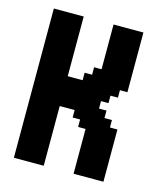

<svg xmlns="http://www.w3.org/2000/svg" viewBox="-93 -660 627 731"><g transform="rotate(15 220.5 -294.0)"><path d="M29.4 -588.2H58.8V-558.8H29.4ZM58.8 -588.2H88.2V-558.8H58.8ZM88.2 -588.2H117.6V-558.8H88.2ZM88.2 -558.8H117.6V-529.4H88.2ZM117.6 -558.8H147.1V-529.4H117.6ZM117.6 -529.4H147.1V-500H117.6ZM117.6 -500H147.1V-470.6H117.6ZM117.6 -588.2H147.1V-558.8H117.6ZM58.8 -558.8H88.2V-529.4H58.8ZM29.4 -558.8H58.8V-529.4H29.4ZM29.4 -529.4H58.8V-500H29.4ZM29.4 -500H58.8V-470.6H29.4ZM29.4 -470.6H58.8V-441.2H29.4ZM29.4 -441.2H58.8V-411.8H29.4ZM29.4 -411.8H58.8V-382.4H29.4ZM58.8 -382.4H88.2V-352.9H58.8ZM88.2 -382.4H117.6V-352.9H88.2ZM117.6 -382.4H147.1V-352.9H117.6ZM117.6 -411.8H147.1V-382.4H117.6ZM117.6 -441.2H147.1V-411.8H117.6ZM117.6 -470.6H147.1V-441.2H117.6ZM88.2 -470.6H117.6V-441.2H88.2ZM88.2 -500H117.6V-470.6H88.2ZM88.2 -529.4H117.6V-500H88.2ZM58.8 -529.4H88.2V-500H58.8ZM58.8 -500H88.2V-470.6H58.8ZM58.8 -470.6H88.2V-441.2H58.8ZM58.8 -441.2H88.2V-411.8H58.8ZM58.8 -411.8H88.2V-382.4H58.8ZM88.2 -411.8H117.6V-382.4H88.2ZM88.2 -441.2H117.6V-411.8H88.2ZM29.4 -382.4H58.8V-352.9H29.4ZM29.4 -352.9H58.8V-323.5H29.4ZM29.4 -323.5H58.8V-294.1H29.4ZM29.4 -294.1H58.8V-264.7H29.4ZM58.8 -294.1H88.2V-264.7H58.8ZM58.8 -264.7H88.2V-235.3H58.8ZM58.8 -235.3H88.2V-205.9H58.8ZM88.2 -235.3H117.6V-205.9H88.2ZM88.2 -264.7H117.6V-235.3H88.2ZM117.6 -264.7H147.1V-235.3H117.6ZM117.6 -294.1H147.1V-264.7H117.6ZM117.6 -323.5H147.1V-294.1H117.6ZM117.6 -352.9H147.1V-323.5H117.6ZM88.2 -352.9H117.6V-323.5H88.2ZM58.8 -352.9H88.2V-323.5H58.8ZM58.8 -323.5H88.2V-294.1H58.8ZM88.2 -294.1H117.6V-264.7H88.2ZM88.2 -323.5H117.6V-294.1H88.2ZM29.4 -264.7H58.8V-235.3H29.4ZM29.4 -235.3H58.8V-205.9H29.4ZM29.4 -205.9H58.8V-176.5H29.4ZM29.4 -176.5H58.8V-147.1H29.4ZM29.4 -147.1H58.8V-117.6H29.4ZM29.4 -117.6H58.8V-88.2H29.4ZM29.4 -88.2H58.8V-58.8H29.4ZM29.4 -58.8H58.8V-29.4H29.4ZM58.8 -58.8H88.2V-29.4H58.8ZM58.8 -29.4H88.2V0H58.8ZM29.4 -29.4H58.8V0H29.4ZM88.2 -29.4H117.6V0H88.2ZM117.6 -29.4H147.1V0H117.6ZM117.6 -58.8H147.1V-29.4H117.6ZM117.6 -88.2H147.1V-58.8H117.6ZM117.6 -117.6H147.1V-88.2H117.6ZM117.6 -147.1H147.1V-117.6H117.6ZM117.6 -176.5H147.1V-147.1H117.6ZM117.6 -205.9H147.1V-176.5H117.6ZM88.2 -205.9H117.6V-176.5H88.2ZM117.6 -235.3H147.1V-205.9H117.6ZM88.2 -176.5H117.6V-147.1H88.2ZM88.2 -147.1H117.6V-117.6H88.2ZM88.2 -117.6H117.6V-88.2H88.2ZM88.2 -88.2H117.6V-58.8H88.2ZM88.2 -58.8H117.6V-29.4H88.2ZM58.8 -117.6H88.2V-88.2H58.8ZM58.8 -147.1H88.2V-117.6H58.8ZM58.8 -176.5H88.2V-147.1H58.8ZM58.8 -205.9H88.2V-176.5H58.8ZM58.8 -88.2H88.2V-58.8H58.8ZM147.1 -264.7H176.5V-235.3H147.1ZM176.5 -264.7H205.9V-235.3H176.5ZM205.9 -264.7H235.3V-235.3H205.9ZM235.3 -264.7H264.7V-235.3H235.3ZM235.3 -235.3H264.7V-205.9H235.3ZM205.9 -235.3H235.3V-205.9H205.9ZM235.3 -205.9H264.7V-176.5H235.3ZM264.7 -205.9H294.1V-176.5H264.7ZM264.7 -176.5H294.1V-147.1H264.7ZM264.7 -147.1H294.1V-117.6H264.7ZM264.7 -117.6H294.1V-88.2H264.7ZM264.7 -88.2H294.1V-58.8H264.7ZM264.7 -58.8H294.1V-29.4H264.7ZM264.7 -29.4H294.1V0H264.7ZM294.1 -29.4H323.5V0H294.1ZM323.5 -29.4H352.9V0H323.5ZM352.9 -29.4H382.4V0H352.9ZM352.9 -58.8H382.4V-29.4H352.9ZM352.9 -88.2H382.4V-58.8H352.9ZM352.9 -117.6H382.4V-88.2H352.9ZM352.9 -147.1H382.4V-117.6H352.9ZM352.9 -205.9H382.4V-176.5H352.9ZM352.9 -176.5H382.4V-147.1H352.9ZM323.5 -58.8H352.9V-29.4H323.5ZM294.1 -58.8H323.5V-29.4H294.1ZM294.1 -88.2H323.5V-58.8H294.1ZM294.1 -117.6H323.5V-88.2H294.1ZM323.5 -117.6H352.9V-88.2H323.5ZM323.5 -147.1H352.9V-117.6H323.5ZM323.5 -176.5H352.9V-147.1H323.5ZM294.1 -176.5H323.5V-147.1H294.1ZM294.1 -147.1H323.5V-117.6H294.1ZM323.5 -88.2H352.9V-58.8H323.5ZM323.5 -205.9H352.9V-176.5H323.5ZM323.5 -235.3H352.9V-205.9H323.5ZM294.1 -235.3H323.5V-205.9H294.1ZM294.1 -205.9H323.5V-176.5H294.1ZM294.1 -264.7H323.5V-235.3H294.1ZM264.7 -264.7H294.1V-235.3H264.7ZM264.7 -235.3H294.1V-205.9H264.7ZM264.7 -294.1H294.1V-264.7H264.7ZM264.7 -323.5H294.1V-294.1H264.7ZM294.1 -323.5H323.5V-294.1H294.1ZM294.1 -352.9H323.5V-323.5H294.1ZM323.5 -352.9H352.9V-323.5H323.5ZM323.5 -382.4H352.9V-352.9H323.5ZM352.9 -382.4H382.4V-352.9H352.9ZM294.1 -382.4H323.5V-352.9H294.1ZM294.1 -411.8H323.5V-382.4H294.1ZM264.7 -411.8H294.1V-382.4H264.7ZM235.3 -411.8H264.7V-382.4H235.3ZM264.7 -441.2H294.1V-411.8H264.7ZM294.1 -441.2H323.5V-411.8H294.1ZM323.5 -441.2H352.9V-411.8H323.5ZM352.9 -441.2H382.4V-411.8H352.9ZM352.9 -411.8H382.4V-382.4H352.9ZM323.5 -411.8H352.9V-382.4H323.5ZM264.7 -382.4H294.1V-352.9H264.7ZM264.7 -352.9H294.1V-323.5H264.7ZM235.3 -323.5H264.7V-294.1H235.3ZM235.3 -352.9H264.7V-323.5H235.3ZM235.3 -382.4H264.7V-352.9H235.3ZM205.9 -382.4H235.3V-352.9H205.9ZM205.9 -352.9H235.3V-323.5H205.9ZM205.9 -323.5H235.3V-294.1H205.9ZM205.9 -294.1H235.3V-264.7H205.9ZM176.5 -294.1H205.9V-264.7H176.5ZM176.5 -323.5H205.9V-294.1H176.5ZM147.1 -323.5H176.5V-294.1H147.1ZM176.5 -352.9H205.9V-323.5H176.5ZM147.1 -352.9H176.5V-323.5H147.1ZM147.1 -294.1H176.5V-264.7H147.1ZM235.3 -294.1H264.7V-264.7H235.3ZM264.7 -588.2H294.1V-558.8H264.7ZM294.1 -588.2H323.5V-558.8H294.1ZM323.5 -588.2H352.9V-558.8H323.5ZM352.9 -588.2H382.4V-558.8H352.9ZM352.9 -558.8H382.4V-529.4H352.9ZM352.9 -529.4H382.4V-500H352.9ZM352.9 -500H382.4V-470.6H352.9ZM352.9 -470.6H382.4V-441.2H352.9ZM323.5 -470.6H352.9V-441.2H323.5ZM294.1 -470.6H323.5V-441.2H294.1ZM264.7 -470.6H294.1V-441.2H264.7ZM264.7 -500H294.1V-470.6H264.7ZM264.7 -529.4H294.1V-500H264.7ZM264.7 -558.8H294.1V-529.4H264.7ZM294.1 -558.8H323.5V-529.4H294.1ZM323.5 -558.8H352.9V-529.4H323.5ZM323.5 -529.4H352.9V-500H323.5ZM323.5 -500H352.9V-470.6H323.5ZM294.1 -500H323.5V-470.6H294.1ZM294.1 -529.4H323.5V-500H294.1Z"/></g></svg>

Font: Jersey 20
Style: Regular
Weight: 400
Designer: Sarah Cadigan-Fried
Version: Version 1.000; ttfautohint (v1.8.4.7-5d5b)